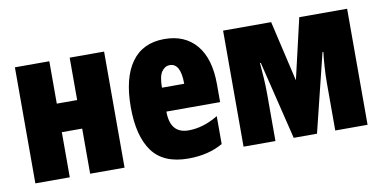

<svg xmlns="http://www.w3.org/2000/svg" viewBox="-60 -727 1798 901"><g transform="rotate(-10 839.0 -276.0)"><path d="M46 -553V0H210V-215H307V0H471V-553H307V-351H210V-553Z M549 -274Q549 -136 602.5 -63Q656 10 774 10Q870 10 939 -30V-163Q868 -120 798 -120Q710 -120 710 -225H966V-310Q966 -432 911.5 -497Q857 -562 759 -562Q656 -562 602.5 -487.5Q549 -413 549 -274ZM815 -339H709Q709 -393 724.5 -415Q740 -437 763 -437Q815 -437 815 -339Z M1401 -553 1334 -264 1267 -553H1038V0H1190V-225Q1190 -264 1187.5 -300.5Q1185 -337 1182 -373H1186L1277 0H1388L1480 -373H1484Q1480 -339 1477.5 -300.5Q1475 -262 1475 -226V0H1629V-553Z"/></g></svg>

Font: Noto Sans Display Condensed Black
Style: Regular
Weight: 900
Width: 3
Designer: Monotype Design team
Foundry: Monotype Imaging Inc.
Version: 1.000